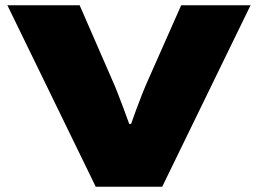

<svg xmlns="http://www.w3.org/2000/svg" viewBox="-20 -708 978 728"><path d="M343 0 8 -688H282L408 -399Q415 -384 426 -355.5Q437 -327 449 -295.5Q461 -264 470 -238H477Q485 -261 496 -291Q507 -321 518.5 -350Q530 -379 539 -399L667 -688H930L595 0Z"/></svg>

Font: Archivo Expanded Black
Style: Regular
Weight: 900
Width: 7
Designer: Hector Gatti
Foundry: Omnibus-Type
Version: Version 2.001